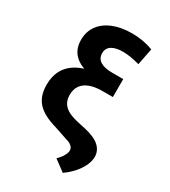

<svg xmlns="http://www.w3.org/2000/svg" viewBox="-221 -846 1018 1148"><g transform="rotate(30 287.5 -272.0)"><path d="M491.1 -711.3 468.4 -596.2Q402.3 -614.7 354 -614.7Q320 -614.7 296.2 -606.9Q272.4 -599.1 260.1 -583.8Q247.9 -568.5 247.9 -546.2Q247.9 -509.6 276.3 -491.7Q304.7 -473.7 359 -473.7H434.7V-389.2H357.2Q271 -389.2 213.6 -407Q156.2 -424.7 127.5 -460.8Q98.7 -496.8 98.7 -551.1Q98.7 -608.3 128.9 -650Q159.1 -691.8 214.5 -714.5Q269.9 -737.2 345.5 -737.2Q384.2 -737.2 420.5 -730.8Q456.7 -724.4 491.1 -711.3ZM360.4 -431.8H434.7V-349.8H363.3Q312.1 -349.8 276.6 -336.5Q241.1 -323.2 222.8 -297.1Q204.5 -271 204.5 -232.2Q204.5 -186.8 233 -158.7Q261.4 -130.7 324.6 -116.5L382.5 -103.7Q455.6 -87.4 488.1 -57Q520.6 -26.6 520.2 16.3Q519.5 46.2 504.1 78.1Q488.6 110.1 462.2 139.4Q435.7 168.7 402 192.5L325.6 136Q349.8 112.2 360.8 91.4Q371.8 70.7 371.8 56.1Q371.8 39.1 358.5 27Q345.2 14.9 317.5 7.5L228 -22.7Q136 -48.7 95.3 -93.8Q54.7 -138.8 54.7 -215.9Q54.7 -323.2 132.1 -377.5Q209.5 -431.8 360.4 -431.8Z"/></g></svg>

Font: InterMG
Style: Bold
Weight: 700
Designer: Rasmus Andersson
Foundry: rsms
Version: Version 3.019;December 26, 2023;FontCreator 15.0.0.2955 64-b